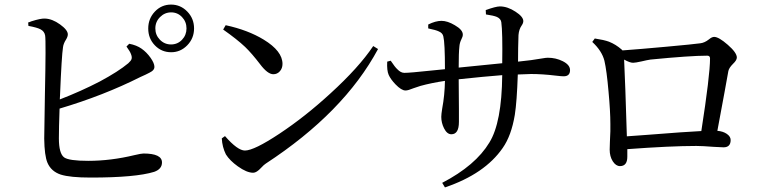

<svg xmlns="http://www.w3.org/2000/svg" viewBox="-20 -785 3333 838"><path d="M376 -10Q286 -10 245 -23Q203 -37 187 -75Q174 -106 173 -180Q173 -221 176 -372Q181 -606 177 -630Q174 -648 157 -657Q142 -665 104 -672L103 -687Q108 -688 117 -692Q158 -705 176 -704Q208 -703 242 -678.5Q276 -654 276 -635Q276 -625 268 -612Q257 -595 255 -579Q249 -541 242 -369Q241 -357 241 -351Q334 -387 415 -429Q497 -473 540 -509Q552 -520 554 -527Q557 -535 552 -548Q548 -560 532 -582L544 -594Q576 -588 598 -572.5Q620 -557 637 -533Q654 -509 654 -493Q654 -482 643 -474Q636 -469 615 -459Q601 -453 593 -449Q432 -368 240 -311Q237 -227 237 -181Q237 -115 260 -98Q281 -83 365 -83Q464 -83 567 -108Q597 -115 606 -115Q687 -115 687 -76Q687 -47 653 -35Q572 -10 376 -10ZM727 -557Q685 -557 656 -587Q627 -617 627 -660.5Q627 -704 656 -734.5Q685 -765 726.5 -765Q768 -765 797.5 -734.5Q827 -704 827 -661Q827 -618 797.5 -587.5Q768 -557 727 -557ZM727 -731Q699 -731 678.5 -710.5Q658 -690 658 -661Q658 -632 678 -611.5Q698 -591 726.5 -591Q755 -591 774.5 -611.5Q794 -632 794 -661Q794 -690 774.5 -710.5Q755 -731 727 -731Z M1085 -31Q1057 -31 1018 -59Q983 -84 966 -111Q950 -143 948 -181L962 -191Q1017 -128 1049 -128Q1089 -128 1200.5 -202Q1312 -276 1422 -377Q1546 -490 1609 -584L1630 -571Q1481 -294 1140 -71Q1132 -66 1120 -53Q1100 -31 1085 -31ZM1173 -461Q1148 -461 1115 -505Q1079 -552 1050 -580Q1014 -614 954 -656L965 -675Q1062 -654 1131 -612Q1213 -562 1213 -506Q1213 -487 1201.5 -474Q1190 -461 1173 -461Z M1922 33 1910 13Q2056 -63 2116 -163Q2170 -250 2172 -457Q2094 -451 1982 -439Q1982 -392 1983 -310Q1983 -266 1983 -253Q1983 -199 1950 -199Q1931 -199 1918 -225Q1906 -249 1906 -275Q1906 -286 1910 -311Q1921 -370 1922 -432Q1862 -423 1815 -410Q1804 -407 1785 -400Q1761 -390 1750 -390Q1732 -390 1706 -417Q1685 -439 1676.5 -458Q1668 -477 1670 -516L1685 -520L1686 -519Q1704 -492 1714 -483Q1729 -467 1745 -467Q1768 -467 1862 -477Q1904 -481 1922 -483Q1922 -598 1915 -626Q1912 -641 1895 -648Q1883 -654 1849 -661V-678Q1881 -694 1907 -694Q1933 -694 1965 -675Q2000 -655 2000 -634Q2000 -625 1994 -614Q1986 -598 1985 -581Q1982 -556 1982 -490L2172 -509Q2174 -644 2168 -688Q2166 -703 2149 -711Q2135 -717 2101 -722L2100 -741Q2144 -757 2162 -757Q2195 -757 2230 -734Q2264 -712 2264 -693Q2264 -684 2257 -674Q2245 -657 2243 -632Q2242 -615 2241.5 -575Q2241 -535 2241 -516Q2302 -522 2346 -530Q2363 -533 2371 -533Q2406 -533 2436 -518Q2468 -502 2468 -479Q2468 -452 2440 -452Q2430 -452 2405 -455Q2347 -462 2298 -462Q2282 -462 2243 -460Q2241 -460 2240 -460Q2236 -341 2227 -284Q2212 -193 2174 -139Q2096 -26 1922 33Z M2686 -60Q2668 -60 2654.5 -81Q2641 -102 2641 -132Q2641 -140 2642 -166Q2645 -219 2644 -244Q2644 -299 2636 -385Q2628 -477 2618 -520Q2607 -563 2565 -602L2576 -617Q2616 -611 2638 -603Q2668 -591 2693 -569Q2694 -568 2697 -565Q2767 -570 2887.5 -581Q3008 -592 3036 -596Q3055 -598 3074 -613Q3087 -624 3097 -624Q3117 -624 3156.5 -589.5Q3196 -555 3196 -534Q3196 -522 3179 -506Q3162 -489 3159 -475Q3155 -455 3142 -381Q3122 -270 3111 -214Q3136 -212 3152.5 -200.5Q3169 -189 3169 -174Q3169 -142 3138 -142Q3127 -142 3096 -144Q3045 -148 3019 -148Q2907 -148 2718 -134Q2718 -118 2718 -101Q2718 -60 2686 -60ZM2716 -190Q2741 -192 2799 -196Q2976 -210 3041 -213Q3079 -457 3079 -530Q3079 -542 3067 -542Q2992 -542 2819 -525Q2805 -523 2780 -517Q2753 -511 2743 -511Q2729 -511 2704 -525Q2709 -423 2716 -190Z"/></svg>

Font: GenRyuMin TW M
Style: Regular
Weight: 500
Version: Version 1.501;PS 1;hotconv 16.6.51;makeotf.lib2.5.65220